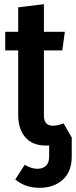

<svg xmlns="http://www.w3.org/2000/svg" viewBox="-20 -681 363 918"><path d="M323 -25V67Q323 139 280.5 178Q238 217 169 217Q100 217 53 177L98 107Q130 126 159 126Q185 126 200 111.5Q215 97 215 67V14Q210 15 200 15Q135 15 101 -24.5Q67 -64 67 -131V-440H5V-529H67V-646L190 -661V-529H290L278 -440H190V-129Q190 -80 232 -80Q245 -80 256 -82.5Q267 -85 284 -91L322 -25Z"/></svg>

Font: Fira Sans Extra Condensed Medium
Style: Regular
Weight: 500
Width: 1
Designer: Carrois Corporate & Edenspiekermann AG
Foundry: Carrois Corporate GbR & Edenspiekermann AG
Version: Version 4.203